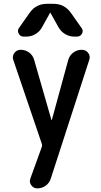

<svg xmlns="http://www.w3.org/2000/svg" viewBox="-20 -785 540 1024"><path d="M265.6 -764.6Q322.3 -764.6 356.4 -718.8L415 -635.7Q425.8 -622.1 417.5 -606Q409.2 -589.8 390.6 -589.8H376Q349.6 -589.8 327.1 -603.5Q304.7 -617.2 292 -639.6L249 -716.8Q249 -717.8 248 -717.8Q247.1 -717.8 247.1 -716.8L204.1 -639.6Q191.4 -616.2 168.9 -603Q146.5 -589.8 120.1 -589.8H105.5Q87.9 -589.8 79.6 -606Q71.3 -622.1 81.1 -635.7L139.6 -718.8Q172.9 -764.6 230.5 -764.6ZM203.1 -17.6 50.8 -465.8Q43.9 -485.4 56.6 -502.4Q69.3 -519.5 89.8 -519.5Q115.2 -519.5 135.3 -504.9Q155.3 -490.2 162.1 -465.8L253.9 -146.5Q253.9 -145.5 255.9 -144.5Q256.8 -144.5 256.8 -146.5L343.8 -464.8Q350.6 -489.3 370.6 -504.4Q390.6 -519.5 415 -519.5H416Q437.5 -519.5 450.2 -502.9Q462.9 -486.3 456.1 -465.8L251 167Q244.1 190.4 224.1 205.1Q204.1 219.7 178.7 219.7Q159.2 219.7 147 203.1Q134.8 186.5 141.6 168L203.1 -2Q206.1 -9.8 203.1 -17.6Z"/></svg>

Font: Rounded Mgen+ 1m medium
Style: Regular
Weight: 500
Designer: [Source Han Sans]
Ryoko NISHIZUKA  (kana & ideographs); Paul D. Hunt (Latin, Greek & Cyrillic); Wenlong ZHANG  (bopomofo
Version: Version 1.059.20150602